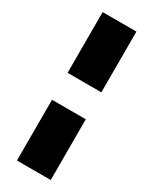

<svg xmlns="http://www.w3.org/2000/svg" viewBox="-218 -801 758 950"><g transform="rotate(30 161.0 -326.0)"><path d="M65 98H258V-249H65ZM258 -750H65V-403H258Z"/></g></svg>

Font: Bounded ExtBd
Style: Regular
Weight: 800
Designer: Vlad Churkin
Version: Version 3.0